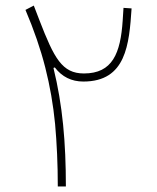

<svg xmlns="http://www.w3.org/2000/svg" viewBox="-20 -676 569 696"><path d="M284.2 -409.7C205.1 -409.7 176.3 -464.8 123 -602.5L102.5 -655.8L72.3 -640.1C103 -567.9 127 -498.5 144 -431.6C161.1 -364.7 172.9 -296.4 179.7 -226.6C186 -156.7 189.5 -81.5 189.5 0H218.8C218.8 -159.7 207 -294.9 173.8 -429.7L178.7 -431.6C204.6 -397.5 239.3 -380.4 282.2 -380.4C437.5 -380.4 448.2 -515.6 457 -645.5L427.7 -647.5L424.8 -602.5C417 -482.4 387.7 -409.7 284.2 -409.7Z"/></svg>

Font: Estedad Thin
Style: Regular
Weight: 100
Designer: Amin Abedi
Version: Version 7.3